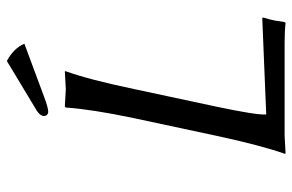

<svg xmlns="http://www.w3.org/2000/svg" viewBox="-168 -691 862 566"><g transform="rotate(-90 263.0 -408.0)"><path d="M366.2 -818.8Q404.3 -798.3 417 -767.1L260.7 -709Q230 -697.3 216.3 -696.8Q203.1 -698.2 204.1 -711.9Q206.1 -722.2 221.7 -731.9Q223.1 -732.9 223.6 -732.9ZM231.4 -200.2Q206.5 -82.5 208.5 -54.2L493.2 -65.9L494.1 -62Q488.8 -45.9 485.4 -28.8Q484.9 -25.4 481 0L478.5 2.9Q454.6 0 418.9 0H146L93.3 2.9L92.8 0Q117.2 -68.8 145.5 -200.2L197.8 -444.8Q223.6 -567.4 229 -645L231.9 -647.9Q233.9 -647.9 283.2 -645Q283.2 -645 335.9 -647.9V-645Q311.5 -577.6 283.7 -444.8Z"/></g></svg>

Font: Linux Biolinum Capitals O
Style: Italic Samll Caps
Weight: 400
Italic angle: -12°
Designer: Philipp H. Poll
Foundry: Philipp H. Poll
Version: Version 0.6.2